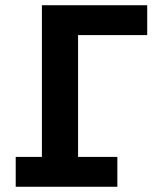

<svg xmlns="http://www.w3.org/2000/svg" viewBox="-20 -713 600 733"><path d="M40 0V-114H140V-693H542V-579H278V-114H428V0Z"/></svg>

Font: Ubuntu Sans Mono
Style: Bold
Weight: 700
Monospace: yes
Designer: Dalton Maag Ltd
Foundry: Dalton Maag Ltd
Version: Version 1.006